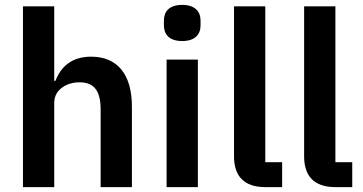

<svg xmlns="http://www.w3.org/2000/svg" viewBox="-20 -766 1485 786"><path d="M74 -740H202V-435H207C228 -491 272 -534 353 -534C461 -534 520 -461 520 -330V0H392V-317C392 -392 367 -429 306 -429C279 -429 254 -422 235 -408C215 -394 202 -373 202 -345V0H74Z M726 -598C673 -598 651 -625 651 -662V-682C651 -719 673 -746 726 -746C778 -746 801 -719 801 -682V-662C801 -625 778 -598 726 -598ZM662 -522H790V0H662Z M1066 0C978 0 938 -46 938 -126V-740H1066V-102H1135V0Z M1353 0C1265 0 1225 -46 1225 -126V-740H1353V-102H1422V0Z"/></svg>

Font: Plexus Sans SemiBold
Style: Regular
Weight: 600
Version: Version 2.001;PS 002.001;hotconv 1.0.70;makeotf.lib2.5.58329